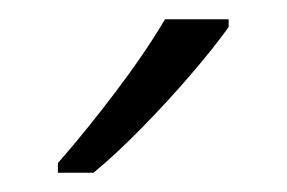

<svg xmlns="http://www.w3.org/2000/svg" viewBox="-20 -785 297 199"><path d="M217 -757Q202 -736 178 -708Q154 -680 127 -652.5Q100 -625 77 -606H40V-616Q69 -649 100 -690Q131 -731 151 -765H217Z"/></svg>

Font: Noto Sans Khmer UI SemiCondensed Light
Style: Regular
Weight: 300
Width: 4
Designer: Danh Hong and the Monotype Design Team
Foundry: Monotype Imaging Inc.
Version: Version 2.002; ttfautohint (v1.8.4.7-5d5b)